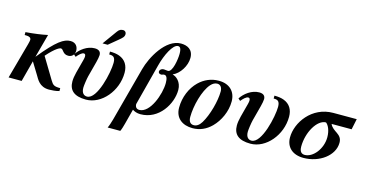

<svg xmlns="http://www.w3.org/2000/svg" viewBox="-111 -1112 3307 1732"><g transform="rotate(15 1542.5 -246.5)"><path d="M163 -244 222 -462C168 -450 96 -440 18 -434V-407H32C62 -407 78 -397 78 -378C78 -370 75 -357 69 -334L-23 0H99L151 -197L219 -86C239 -54 266 12 357 12C380 12 423 9 452 0V-27C393 -27 382 -37 358 -77L240 -273C321 -365 356 -375 366 -375C390 -375 392 -328 445 -328C486 -328 504 -361 504 -390C504 -424 485 -462 433 -462C372 -462 308 -421 164 -244Z M716 -516H764L845 -583C880 -612 895 -624 895 -651C895 -667 881 -680 868 -680C848 -680 831 -676 814 -652ZM800 -435C834 -435 858 -429 858 -372C858 -284 800 -16 704 -16C676 -16 652 -35 652 -85C652 -105 661 -169 668 -196L706 -340C712 -362 718 -394 718 -407C718 -436 701 -455 661 -455C591 -455 527 -406 493 -354L513 -336C532 -359 557 -385 577 -385C591 -385 594 -374 594 -358C593 -341 585 -314 579 -292L555 -201C547 -169 542 -140 542 -115C542 -33 590 13 702 13C847 13 977 -140 977 -311C977 -378 948 -427 888 -449C864 -458 835 -462 800 -462Z M986 122C980 146 965 190 957 205H1075C1083 190 1094 153 1100 129L1136 -9C1154 3 1178 13 1211 13C1384 13 1485 -157 1485 -286C1485 -363 1432 -402 1401 -408V-410C1463 -437 1516 -519 1516 -594C1516 -673 1459 -698 1401 -698C1259 -698 1152 -500 1121 -383ZM1252 -454C1278 -556 1333 -669 1381 -669C1398 -669 1412 -658 1412 -604C1412 -554 1393 -429 1350 -429C1336 -429 1323 -433 1311 -433C1289 -433 1273 -419 1273 -402C1273 -392 1280 -381 1300 -381C1311 -381 1311 -387 1328 -387C1351 -387 1360 -359 1360 -318C1360 -212 1291 -22 1191 -22C1166 -22 1151 -38 1151 -66Z M1816 -462C1748 -462 1684 -435 1633 -385C1573 -326 1533 -235 1533 -135C1533 -37 1603 13 1697 13C1764 13 1823 -13 1872 -62C1933 -123 1977 -217 1977 -311C1977 -403 1917 -462 1820 -462ZM1858 -372C1858 -285 1821 -145 1772 -65C1751 -31 1727 -16 1701 -16C1671 -16 1652 -36 1652 -80C1652 -182 1691 -335 1751 -402C1770 -423 1790 -433 1811 -433C1840 -433 1858 -410 1858 -372Z M2336 -435C2370 -435 2394 -429 2394 -372C2394 -284 2336 -16 2240 -16C2212 -16 2188 -35 2188 -85C2188 -105 2197 -169 2204 -196L2242 -340C2248 -362 2254 -394 2254 -407C2254 -436 2237 -455 2197 -455C2127 -455 2063 -406 2029 -354L2049 -336C2068 -359 2093 -385 2113 -385C2127 -385 2130 -374 2130 -358C2129 -341 2121 -314 2115 -292L2091 -201C2083 -169 2078 -140 2078 -115C2078 -33 2126 13 2238 13C2383 13 2513 -140 2513 -311C2513 -378 2484 -427 2424 -449C2400 -458 2371 -462 2336 -462Z M3108 -449H2889C2690 -449 2569 -274 2569 -135C2569 -43 2632 13 2733 13C2882 13 3013 -83 3013 -203C3013 -288 2929 -282 2900 -349H3087ZM2894 -222C2894 -114 2815 -16 2737 -16C2693 -16 2688 -57 2688 -81C2688 -214 2766 -349 2848 -349C2870 -333 2894 -288 2894 -222Z"/></g></svg>

Font: STIXGeneral
Style: Bold Italic
Weight: 700
Italic angle: -16.33°
Designer: MicroPress Inc., with final additions and corrections provided by Coen Hoffman, Elsevier (retired)
Version: Version 1.1.0